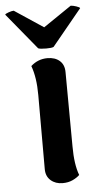

<svg xmlns="http://www.w3.org/2000/svg" viewBox="-93 -781 433 830"><g transform="rotate(-5 123.5 -366.5)"><path d="M219 -15Q208 -4 189 5Q170 14 145 14Q114 14 93.5 -4Q73 -22 73 -53V-375Q73 -451 54 -502Q85 -530 126 -530Q159 -530 179 -512.5Q199 -495 199 -463L201 -141Q201 -62 219 -15ZM124 -664 246 -747Q255 -747 270 -742Q285 -737 286 -733L157 -576Q149 -572 125 -572Q98 -572 90 -576L-39 -733Q-38 -737 -23.5 -742Q-9 -747 -1 -747Z"/></g></svg>

Font: Arima Madurai Black
Style: Regular
Weight: 900
Designer: Joana Correia and Natanael Gama
Foundry: NDISCOVER
Version: Version 1.019